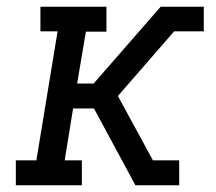

<svg xmlns="http://www.w3.org/2000/svg" viewBox="-20 -550 640 570"><path d="M27 0V-74H88L151 -457H100V-530H296V-456H235L209 -302H258L457 -530H585V-457H497L330 -265L434 -74H512V0H382L259 -228H197L172 -74H223V0Z"/></svg>

Font: Iosevka Slab Extended Oblique
Style: Regular
Weight: 400
Width: 7
Italic angle: -9°
Monospace: yes
Designer: Belleve Invis
Foundry: Belleve Invis
Version: Version 11.1.0; ttfautohint (v1.8.3)